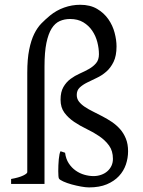

<svg xmlns="http://www.w3.org/2000/svg" viewBox="-20 -777 605 811"><path d="M521 -138.2Q521 -109.4 511.7 -82Q502.4 -54.7 482.4 -33.2Q462.4 -11.7 431.2 1.5Q399.9 14.6 356 14.6Q342.3 14.6 322.3 11Q302.2 7.3 282.7 2Q263.2 -3.4 247.8 -10.3Q232.4 -17.1 229 -22.9Q227.5 -25.4 226.8 -33.9Q226.1 -42.5 226.1 -54.2Q226.1 -65.9 226.6 -79.1Q227.1 -92.3 228.3 -104.5Q229.5 -116.7 231.4 -125.7Q233.4 -134.8 235.8 -138.2L254.9 -131.8Q258.3 -105.5 270.5 -86.9Q282.7 -68.4 299.8 -56.4Q316.9 -44.4 336.7 -38.8Q356.4 -33.2 375 -33.2Q392.1 -33.2 407.2 -38.6Q422.4 -43.9 433.3 -53.5Q444.3 -63 450.7 -76.4Q457 -89.8 457 -106Q457 -139.6 440.7 -162.1Q424.3 -184.6 399.7 -201.4Q375 -218.3 346.4 -231.9Q317.9 -245.6 293.2 -262.2Q268.6 -278.8 252.2 -300.8Q235.8 -322.8 235.8 -356Q235.8 -388.7 247.8 -409.4Q259.8 -430.2 277.8 -443.6Q295.9 -457 316.9 -466.3Q337.9 -475.6 356 -485.8Q374 -496.1 386 -510.3Q397.9 -524.4 397.9 -547.9Q397.9 -572.8 391.1 -599.1Q384.3 -625.5 369.6 -647.2Q355 -668.9 331.8 -682.9Q308.6 -696.8 275.9 -696.8Q252.4 -696.8 232.4 -688Q212.4 -679.2 198.2 -656.7Q184.1 -634.3 176 -595.5Q168 -556.6 168 -496.1V0H26.9V-21Q60.1 -26.9 77.6 -35.4Q95.2 -43.9 95.2 -49.8V-469.2Q95.2 -527.8 103.3 -567.4Q111.3 -606.9 124.5 -633.8Q137.7 -660.6 155.3 -678.5Q172.9 -696.3 191.9 -711.9Q218.3 -733.4 251 -745.1Q283.7 -756.8 318.8 -756.8Q360.8 -756.8 390.1 -739.5Q419.4 -722.2 437.7 -695.8Q456.1 -669.4 464.1 -638.7Q472.2 -607.9 472.2 -581.1Q472.2 -541 459.7 -515.6Q447.3 -490.2 428.7 -474.1Q410.2 -458 388.2 -447.8Q366.2 -437.5 347.7 -428.2Q329.1 -418.9 316.7 -407.2Q304.2 -395.5 304.2 -376Q304.2 -359.9 313.5 -347.9Q322.8 -335.9 338.1 -325.7Q353.5 -315.4 372.8 -305.9Q392.1 -296.4 412.6 -285.6Q433.1 -274.9 452.4 -262Q471.7 -249 487.1 -231.7Q502.4 -214.4 511.7 -191.4Q521 -168.5 521 -138.2Z"/></svg>

Font: Akkhara
Style: Regular
Weight: 400
Designer: J. Victor Gaultney
Version: Version 1.00 June 13, 2006, initial release